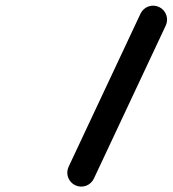

<svg xmlns="http://www.w3.org/2000/svg" viewBox="-20 -625 625 695"><path d="M555.7 -599.7C530.5 -611.6 500.4 -600.7 488.6 -575.5C401.8 -390.8 315.1 -206.1 228.4 -21.5C216.5 3.8 227.4 33.9 252.6 45.7C277.8 57.6 307.9 46.7 319.8 21.5C406.5 -163.2 493.2 -347.9 580 -532.5C591.8 -557.8 581 -587.9 555.7 -599.7Z"/></svg>

Font: FRB American Cursive Guidelines Ultra
Style: Bold Italic
Weight: 1000
Italic angle: -25°
Version: Version 2.0;Modular Font Editor K font №1